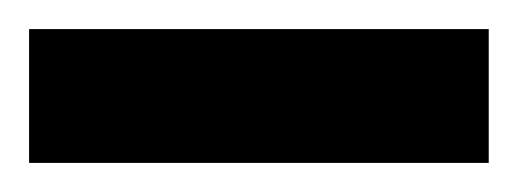

<svg xmlns="http://www.w3.org/2000/svg" viewBox="-20 -741 356 132"><path d="M316 -721V-629H0V-721Z"/></svg>

Font: Pathway Extreme 8pt Thin 12pt SemiBold
Style: Regular
Weight: 600
Version: Version 1.001;gftools[0.9.26]